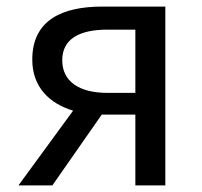

<svg xmlns="http://www.w3.org/2000/svg" viewBox="-20 -563 614 583"><path d="M306 -281C220 -281 169 -316 169 -380C169 -444 220 -473 306 -473H391V-281ZM36 0H139L289 -215H291H391V0H482V-543H290C169 -543 78 -502 78 -382C78 -297 132 -248 202 -227Z"/></svg>

Font: Source Han Sans KR
Style: Regular
Weight: 400
Designer: Ryoko NISHIZUKA 西塚涼子 (kana, bopomofo & ideographs); Paul D. Hunt (Latin, Greek & Cyrillic); Sandoll Communications 산돌커뮤니
Foundry: Adobe
Version: Version 2.004;hotconv 1.0.118;makeotfexe 2.5.65603